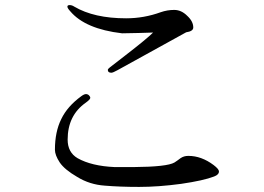

<svg xmlns="http://www.w3.org/2000/svg" viewBox="-20 -750 1040 755"><path d="M582 -622Q558 -598 474 -533L412 -485Q404 -479 404 -475Q404 -464 418 -464Q424 -464 442 -474L712 -623Q740 -627 740 -642Q740 -666 716 -688Q693 -711 665 -711Q638 -711 612 -702Q546 -678 476 -678Q350 -678 272 -724Q263 -730 254 -730Q245 -730 245 -724Q245 -718 256 -706Q315 -636 460 -619Q529 -620 582 -622ZM431 -93Q340 -97 285 -128Q246 -151 246 -201Q246 -296 317 -346Q335 -359 335 -365Q335 -370 330 -375Q325 -380 318 -380Q311 -380 300 -372Q245 -332 221 -282Q196 -232 196 -161Q196 -140 215 -111Q234 -83 284 -54Q333 -24 392 -20Q451 -15 527 -15Q603 -15 692 -27Q781 -40 822 -56Q841 -63 841 -76Q841 -85 820 -101Q772 -137 721 -137H720Q703 -137 690 -128Q677 -118 666 -111Q637 -94 505 -93Z"/></svg>

Font: Sawarabi Mincho
Style: Regular
Weight: 400
Version: Version 1.082; ttfautohint (v1.8.4.7-5d5b)